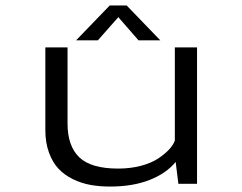

<svg xmlns="http://www.w3.org/2000/svg" viewBox="-20 -675 890 705"><path d="M568.5 -527H488.5L414.5 -612L339.5 -527H259.5L383 -655H445ZM384 10Q345.5 10 312.2 4Q279 -2 248 -17Q217 -32 195 -55.2Q173 -78.5 159.8 -114.8Q146.5 -151 146.5 -197.5V-501H228V-221.5Q228 -139 271 -97.5Q314 -56 414 -56Q459 -56 497.5 -66.2Q536 -76.5 560.8 -93Q585.5 -109.5 600.8 -126Q616 -142.5 622 -158.5V-501H703.5V0H635L625 -80.5Q591 -38.5 529.2 -14.2Q467.5 10 384 10Z"/></svg>

Font: League Mono Wide Light
Style: Regular
Weight: 300
Width: 8
Designer: Tyler Finck
Foundry: The League of Moveable Type / Tyler Finck
Version: Version 2.210